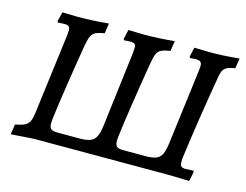

<svg xmlns="http://www.w3.org/2000/svg" viewBox="-92 -794 1219 950"><g transform="rotate(15 518.0 -319.5)"><path d="M37 -44Q69 -50 85 -58Q101 -66 108.5 -81.5Q116 -97 120 -128L172 -536Q174 -556 174 -561Q174 -577 167.5 -582.5Q161 -588 145 -588Q131 -588 113 -586L108 -592L120 -641Q174 -639 199 -639Q271 -639 357 -647L349 -595Q318 -590 303.5 -582.5Q289 -575 281.5 -559Q274 -543 268 -507Q251 -405 233.5 -290.5Q216 -176 209 -115Q208 -108 208 -96Q208 -76 217 -68Q226 -60 249 -60H363Q398 -60 417.5 -67.5Q437 -75 447 -94Q457 -113 462 -152L509 -536Q511 -558 511 -562Q511 -577 505 -582.5Q499 -588 484 -588Q467 -588 451 -586L447 -592L458 -641Q512 -639 537 -639Q608 -639 694 -647L686 -595Q654 -590 639.5 -582.5Q625 -575 618 -559Q611 -543 605 -507Q562 -248 546 -115Q545 -108 545 -96Q545 -76 554 -68Q563 -60 586 -60H701Q736 -60 755 -67.5Q774 -75 783.5 -94Q793 -113 798 -151L847 -537Q849 -555 849 -561Q849 -576 842 -582Q835 -588 817 -588L789 -586L785 -592L796 -641Q848 -639 873 -639Q944 -639 1026 -647L1018 -595Q982 -590 967.5 -578Q953 -566 948 -535Q930 -431 911 -308Q892 -185 883 -114Q880 -93 880 -81Q880 -62 886.5 -56Q893 -50 910 -50L948 -52L952 -47L942 3Q928 3 920 2Q862 0 820 0H151Q139 0 59 6Q49 6 29 8Z"/></g></svg>

Font: Alegreya Medium
Style: Italic
Weight: 500
Italic angle: -7°
Designer: Juan Pablo del Peral
Foundry: Huerta Tipografica
Version: Version 2.008; ttfautohint (v1.8)